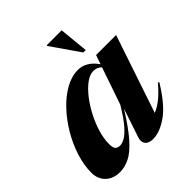

<svg xmlns="http://www.w3.org/2000/svg" viewBox="-207 -865 1010 1010"><g transform="rotate(-45 298.0 -359.5)"><path d="M302 -49.5 355 -208Q299 -118 256.2 -70.2Q213.5 -22.5 177.2 -4.8Q141 13 104.5 13Q55.5 13 25.5 -16Q-4.5 -45 -4.5 -91.5Q-4.5 -147 14.5 -207Q33.5 -267 66.8 -323.5Q100 -380 142.8 -425.5Q185.5 -471 233.2 -497.8Q281 -524.5 328.5 -524.5Q357.5 -524.5 384 -509.2Q410.5 -494 433.5 -461L451 -512H600L454 -78.5Q480 -88 510.8 -112Q541.5 -136 579 -180L585 -175.5Q523 -73 463 -30Q403 13 351 13Q319 13 305.8 -4.2Q292.5 -21.5 302 -49.5ZM168 -133Q168 -106 176.5 -95.8Q185 -85.5 204 -85.5Q219 -85.5 239.8 -96.8Q260.5 -108 289.2 -140.5Q318 -173 356.5 -237.5L427.5 -444Q409.5 -463 381.5 -463Q354.5 -463 325 -441.2Q295.5 -419.5 267.5 -383.5Q239.5 -347.5 217 -304Q194.5 -260.5 181.2 -216Q168 -171.5 168 -133ZM431 -569H413L303 -727.5L303.5 -732H415Z"/></g></svg>

Font: Newsreader Display
Style: Bold Italic
Weight: 700
Italic angle: -17°
Designer: Hugues Gentile
Foundry: Production Type
Version: Version 1.001